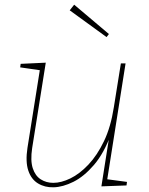

<svg xmlns="http://www.w3.org/2000/svg" viewBox="-20 -792 634 818"><path d="M208 6Q171 7 142 -10.5Q113 -28 100.5 -65.5Q88 -103 97 -162L151 -502L156 -492L66 -505L68 -520L175 -525L117 -161Q109 -108 119.5 -75.5Q130 -43 153.5 -28Q177 -13 207 -13Q241 -13 280 -32Q319 -51 356.5 -90.5Q394 -130 423 -190.5Q452 -251 465 -335L495 -522H515L436 -22L431 -29L521 -17L519 -2L412 2L447 -220L453 -221Q423 -139 380.5 -89.5Q338 -40 293 -17.5Q248 5 208 6ZM296 -772 444 -647 434 -634 277 -748Z"/></svg>

Font: Bitter Thin Thin
Style: Italic
Weight: 250
Italic angle: -9°
Version: Version 2.002